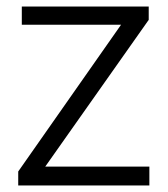

<svg xmlns="http://www.w3.org/2000/svg" viewBox="-20 -570 515 590"><path d="M352 -494 36 -43V0H439V-58H119L437 -509V-550H47V-494Z"/></svg>

Font: Cambay Devanagari
Style: Regular
Weight: 400
Designer: Pooja Saxena
Foundry: Pooja Saxena
Version: Version 1.180;PS 001.180;hotconv 1.0.70;makeotf.lib2.5.58329